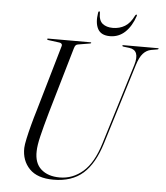

<svg xmlns="http://www.w3.org/2000/svg" viewBox="-58 -912 840 973"><g transform="rotate(5 362.0 -425.0)"><path d="M481.5 -194 608 -605Q631 -681.5 575 -689L545.5 -692.5Q539 -693.5 539 -697Q539 -700 543.5 -700H720Q723.5 -700 723.5 -697.5Q723.5 -695 717.5 -693.5L685.5 -688Q662.5 -683.5 645.2 -664.5Q628 -645.5 615 -603L490 -197.5Q457.5 -91 400.5 -40.5Q343.5 10 250 10Q168 10 127.8 -31.5Q87.5 -73 89 -137.5Q89.5 -153.5 96.5 -186Q103.5 -218.5 113.8 -257Q124 -295.5 134.5 -329.5L232.5 -667Q235 -675 230.8 -679.8Q226.5 -684.5 220 -685L163 -692.5Q156.5 -693.5 156.5 -697Q156.5 -700 161 -700H377Q380.5 -700 380.5 -697.5Q380.5 -694.5 374 -693.5L314.5 -683.5Q307.5 -682.5 303 -678Q298.5 -673.5 295 -661L198 -328Q176 -250.5 164.8 -203.2Q153.5 -156 153 -127Q151 -66 186 -35Q221 -4 280.5 -4Q346.5 -4 398.8 -49.2Q451 -94.5 481.5 -194ZM482.5 -782.5Q516.5 -782.5 543.8 -798.8Q571 -815 590 -854.5Q593 -860 596.5 -860Q601 -860 598.5 -853Q581 -800.5 548.8 -770Q516.5 -739.5 471.5 -739.5Q426.5 -739.5 410 -770Q393.5 -800.5 402 -853Q403 -860 407.5 -860Q411 -860 411 -854.5Q410.5 -814.5 430.2 -798.5Q450 -782.5 482.5 -782.5Z"/></g></svg>

Font: Fraunces 144pt S000 Light
Style: Italic
Weight: 300
Italic angle: -16°
Version: Version 1.000; ttfautohint (v1.8.3)